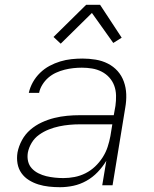

<svg xmlns="http://www.w3.org/2000/svg" viewBox="-20 -772 640 800"><path d="M230 8Q207 8 184 5.5Q161 3 140 -3.5Q119 -10 100.5 -21.5Q82 -33 69.5 -50.5Q57 -68 53 -90.5Q49 -113 53 -137Q58 -163 71.5 -188Q85 -213 106.5 -231.5Q128 -250 154 -262Q180 -274 206.5 -280.5Q233 -287 259.5 -289.5Q286 -292 312 -292H454L461 -331Q464 -352 463.5 -374Q463 -396 456 -415Q449 -434 435.5 -449Q422 -464 403.5 -473.5Q385 -483 364 -486.5Q343 -490 321 -490Q303 -490 285 -488Q267 -486 249 -481.5Q231 -477 213.5 -469Q196 -461 181.5 -448.5Q167 -436 156.5 -419Q146 -402 143 -385H100Q105 -408 117 -429.5Q129 -451 147 -468.5Q165 -486 186.5 -497.5Q208 -509 231 -516Q254 -523 277.5 -525.5Q301 -528 324 -528Q351 -528 378.5 -523.5Q406 -519 429.5 -507Q453 -495 470 -476Q487 -457 496 -432Q505 -407 506 -379.5Q507 -352 502 -324L449 0H406L423 -102Q408 -77 387 -55Q366 -33 340 -18.5Q314 -4 286 2Q258 8 230 8ZM244 -30Q267 -30 290.5 -34.5Q314 -39 336 -50Q358 -61 376 -78Q394 -95 407.5 -116Q421 -137 428.5 -160Q436 -183 440 -205L448 -254H313Q291 -254 269.5 -252Q248 -250 226.5 -245.5Q205 -241 183.5 -232.5Q162 -224 143 -210.5Q124 -197 112 -177Q100 -157 96 -136Q93 -117 97 -100Q101 -83 112.5 -70.5Q124 -58 140 -50Q156 -42 172.5 -38Q189 -34 207.5 -32Q226 -30 244 -30ZM233 -590 203 -618 339 -752H397L487 -615L452 -593L363 -718Z"/></svg>

Font: Iosevka Aile XLt Obl
Style: Regular
Weight: 200
Italic angle: -9°
Designer: Belleve Invis
Foundry: Belleve Invis
Version: Version 31.1.0; ttfautohint (v1.8.4)